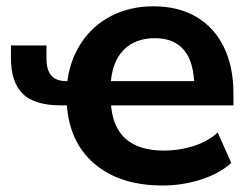

<svg xmlns="http://www.w3.org/2000/svg" viewBox="-20 -569 769 600"><path d="M188.5 -248.5 197.8 -239.7H170.9Q87.4 -239.7 50.8 -276.1Q14.2 -312.5 14.2 -387.9V-427H125.2V-387.7Q125.2 -350.1 140.4 -332.8Q155.5 -315.4 188.7 -315.4H207.5L189.5 -306.9Q197.3 -379.2 233.5 -434.4Q269.8 -489.7 328.2 -519.5Q386.7 -549.3 459.5 -549.3Q537.1 -549.3 593.4 -516.4Q649.7 -483.4 679.6 -421.9Q709.5 -360.4 709.5 -276.9V-239.7H315.9L326.2 -249.8Q330.3 -172.9 372.3 -135.6Q414.3 -98.4 492.9 -98.4Q539.6 -98.4 584 -112.3Q628.4 -126.2 660.4 -155L702.6 -60.1Q667.2 -26.9 608.5 -8.1Q549.8 10.7 488.3 10.7Q354.7 10.7 274.8 -57.5Q194.8 -125.7 188.5 -248.5ZM325.7 -304.9 315.9 -315.4H607.4L587.2 -299.1Q586.4 -374.8 555.3 -412.2Q524.2 -449.7 464.1 -449.7Q402.3 -449.7 366.1 -412.6Q329.8 -375.5 325.7 -304.9Z"/></svg>

Font: Min Sans VF VF
Style: Regular
Weight: 400
Designer: Jinseong-Kim, NotoSansCJK, Nunito
Foundry: Jinseong-Kim
Version: Version 1.420;Glyphs 3.1.2 (3151)